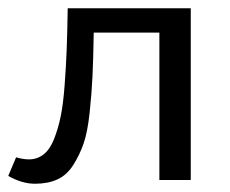

<svg xmlns="http://www.w3.org/2000/svg" viewBox="-30 -436 557 465"><path d="M432 -416V0H356V-357H197Q196 -293 194 -251Q192 -209 187 -162.5Q182 -116 172.5 -88.5Q163 -61 147.5 -36.5Q132 -12 109 -1.5Q86 9 55 9Q23 9 -10 -10L9 -55Q26 -50 40 -50Q60 -50 75.5 -62Q91 -74 101 -99.5Q111 -125 117 -154Q123 -183 126.5 -229.5Q130 -276 131.5 -316Q133 -356 134 -416Z"/></svg>

Font: EauTest Medium
Style: Regular
Weight: 500
Designer: Christian Thalmann (Catharsis Fonts)
Version: Version 0.001;PS 000.001;hotconv 1.0.88;makeotf.lib2.5.64775